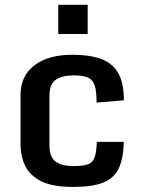

<svg xmlns="http://www.w3.org/2000/svg" viewBox="-20 -758 582 790"><path d="M280.8 11.2Q195.3 11.2 148.4 -12.9Q101.6 -37.1 83 -76.7Q64.5 -116.2 64.5 -162.6V-368.2Q64.5 -444.8 121.1 -488.8Q177.7 -532.7 278.8 -532.7Q346.7 -532.7 393.6 -516.4Q440.4 -500 465.1 -459.5Q489.7 -418.9 489.7 -345.2L377.4 -335.9Q377.4 -383.8 369.1 -407.5Q360.8 -431.2 340.3 -439.5Q319.8 -447.8 282.7 -447.8Q234.9 -447.8 209.2 -429.4Q183.6 -411.1 183.6 -367.2V-158.2Q183.6 -111.8 208.7 -93.3Q233.9 -74.7 282.7 -74.7Q320.8 -74.7 341.1 -81.8Q361.3 -88.9 369.1 -110.1Q377 -131.3 378.4 -174.3H489.3Q487.8 -106 468.8 -65.4Q449.7 -24.9 404.8 -6.8Q359.9 11.2 280.8 11.2ZM219.7 -618.2V-738.3H340.8V-618.2Z"/></svg>

Font: Monda SemiBold
Style: Regular
Weight: 600
Designer: Vernon Adams
Foundry: Vernon Adams
Version: Version 2.200